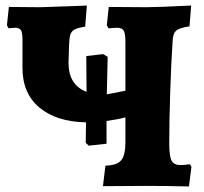

<svg xmlns="http://www.w3.org/2000/svg" viewBox="-20 -670 734 692"><path d="M670 -69 661 2Q581 0 505 0L351 1L360 -73Q401 -74 416.5 -92Q432 -110 432 -158V-247Q402 -239 364 -234V-152L300 -145L289 -155L290 -229Q184 -231 122.5 -282Q61 -333 61 -425V-528Q61 -552 55.5 -561Q50 -570 34 -570Q31 -570 11 -568L5 -579L12 -645L124 -644Q136 -644 242 -648L293 -650L287 -574Q261 -570 249.5 -564Q238 -558 234 -546.5Q230 -535 229 -510L227 -446Q226 -364 292 -339L291 -468L352 -475L368 -465L365 -330L432 -343V-518Q432 -549 426 -559.5Q420 -570 401 -570Q393 -570 371 -568L365 -579L372 -645L510 -644Q543 -644 669 -650L663 -575Q627 -570 615 -559.5Q603 -549 602 -520Q597 -444 593.5 -338.5Q590 -233 590 -152Q590 -107 598.5 -91Q607 -75 631 -75Q643 -75 664 -78Z"/></svg>

Font: Alegreya SC ExtraBold
Style: Regular
Weight: 800
Designer: Juan Pablo del Peral
Foundry: Huerta Tipografica
Version: Version 2.007; ttfautohint (v1.6)